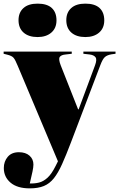

<svg xmlns="http://www.w3.org/2000/svg" viewBox="-30 -807 656 1057"><path d="M134 230Q65 230 28 198.5Q-9 167 -9 118Q-9 82 12.5 56.5Q34 31 74 31Q111 31 132.5 50Q154 69 154 99Q154 113 149 137Q144 161 134 203Q161 204 185 198Q209 192 231.5 171.5Q254 151 276 107L289 81L67 -446Q54 -478 44.5 -489Q35 -500 10 -506L-10 -511V-523H365V-511L331 -507Q307 -505 299 -493.5Q291 -482 304 -448L400 -205H403L493 -447Q505 -479 496 -491.5Q487 -504 464 -507L429 -511V-523H606V-511L584 -508Q560 -504 547.5 -493Q535 -482 523 -450L361 -24Q334 47 312 96Q290 145 266.5 174.5Q243 204 211.5 217Q180 230 134 230ZM440 -603Q391 -603 363 -627.5Q335 -652 335 -696Q335 -738 362 -762.5Q389 -787 440 -787Q492 -787 518 -763Q544 -739 544 -695Q544 -652 515.5 -627.5Q487 -603 440 -603ZM177 -603Q128 -603 100 -627.5Q72 -652 72 -696Q72 -738 99 -762.5Q126 -787 177 -787Q229 -787 255 -763Q281 -739 281 -695Q281 -652 252.5 -627.5Q224 -603 177 -603Z"/></svg>

Font: Literata 72pt Black
Style: Regular
Weight: 900
Designer: Latin by Veronika Burian and Jose Scaglione. Greek by Irene Vlachou. Cyrillic by Vera Evstafieva.
Foundry: TypeTogether
Version: Version 3.002